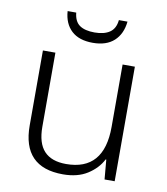

<svg xmlns="http://www.w3.org/2000/svg" viewBox="-83 -798 762 878"><g transform="rotate(10 298.0 -359.5)"><path d="M507 -532V0H460L452 -91H449Q427 -48 381.5 -19Q336 10 268 10Q80 10 80 -184V-532H138V-188Q138 -112 172 -75.5Q206 -39 274 -39Q450 -39 450 -242V-532ZM438 -729Q432 -671 396.5 -638.5Q361 -606 298 -606Q234 -606 199 -638.5Q164 -671 160 -729H200Q204 -688 228.5 -671Q253 -654 298 -654Q342 -654 368 -671.5Q394 -689 398 -729Z"/></g></svg>

Font: BC Sans Light
Style: Regular
Weight: 300
Designer: Monotype Design Team
Foundry: Monotype Imaging Inc.
Version: Version 2.000;GOOG;noto-source:20170915:90ef993387c0